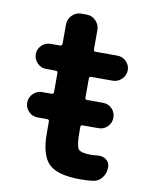

<svg xmlns="http://www.w3.org/2000/svg" viewBox="-80 -751 660 823"><g transform="rotate(10 250.0 -340.0)"><path d="M379.9 -103.5Q402.3 -106.4 418.5 -94.7Q434.6 -83 434.6 -61.5Q434.6 -35.2 419.4 -15.6Q404.3 3.9 379.9 6.8Q353.5 9.8 325.2 9.8Q227.5 9.8 189 -26.9Q150.4 -63.5 150.4 -160.2V-210.9Q150.4 -219.7 140.6 -219.7H99.6Q77.1 -219.7 61 -235.8Q44.9 -252 44.9 -274.9Q44.9 -297.9 61.5 -314Q78.1 -330.1 99.6 -330.1H140.6Q149.4 -330.1 150.4 -338.9V-421.9Q150.4 -430.7 140.6 -430.7H99.6Q77.1 -430.7 61 -447.3Q44.9 -463.9 44.9 -485.8Q44.9 -507.8 61 -523.9Q77.1 -540 99.6 -540H140.6Q149.4 -540 150.4 -548.8V-632.8Q150.4 -656.2 167 -673.3Q183.6 -690.4 207 -690.4H230.5Q253.9 -690.4 270.5 -673.3Q287.1 -656.2 287.1 -632.8V-548.8Q287.1 -540 295.9 -540H389.6Q413.1 -540 429.2 -523.9Q445.3 -507.8 445.3 -485.8Q445.3 -463.9 428.7 -447.3Q412.1 -430.7 389.6 -430.7H295.9Q287.1 -430.7 287.1 -421.9V-338.9Q287.1 -330.1 295.9 -330.1H365.2Q388.7 -330.1 404.3 -314Q419.9 -297.9 419.9 -274.9Q419.9 -252 403.8 -235.8Q387.7 -219.7 365.2 -219.7H295.9Q287.1 -219.7 287.1 -210.9V-190.4Q287.1 -129.9 297.4 -115.7Q307.6 -101.6 355.5 -101.6Q362.3 -101.6 379.9 -103.5Z"/></g></svg>

Font: Rounded Mgen+ 1m bold
Style: Bold
Weight: 700
Designer: [Source Han Sans]
Ryoko NISHIZUKA  (kana & ideographs); Paul D. Hunt (Latin, Greek & Cyrillic); Wenlong ZHANG  (bopomofo
Version: Version 1.059.20150602